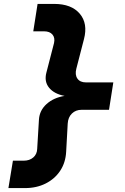

<svg xmlns="http://www.w3.org/2000/svg" viewBox="-20 -850 640 981"><path d="M23 111 46 -29H101Q131 -29 150 -45.5Q169 -62 170 -89L179 -239Q182 -286 218 -318.5Q254 -351 310 -360Q257 -370 231 -401.5Q205 -433 217 -479L256 -630Q262 -657 248 -673.5Q234 -690 205 -690H150L172 -830H257Q345 -830 387.5 -780Q430 -730 409 -650L370 -499Q362 -468 375.5 -448.5Q389 -429 419 -429H559L537 -289H397Q367 -289 347.5 -270Q328 -251 326 -219L318 -74Q315 -19 287.5 22.5Q260 64 213.5 87.5Q167 111 108 111Z"/></svg>

Font: JetBrains Mono ExtraBold
Style: Italic
Weight: 800
Italic angle: -9°
Monospace: yes
Designer: Philipp Nurullin, Konstantin Bulenkov
Foundry: JetBrains
Version: Version 2.305; ttfautohint (v1.8.4.7-5d5b)